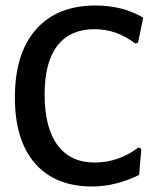

<svg xmlns="http://www.w3.org/2000/svg" viewBox="-20 -669 559 697"><path d="M327 -649Q425 -649 500 -605L481 -514L471 -511Q404 -563 323 -563Q235 -563 188.5 -503.5Q142 -444 142 -326Q142 -205 189 -142Q236 -79 323 -79Q411 -79 483 -134L493 -128L485 -34Q399 8 315 8Q180 8 107 -76Q34 -160 34 -315Q34 -475 110.5 -562Q187 -649 327 -649Z"/></svg>

Font: Alegreya Sans Medium
Style: Regular
Weight: 500
Designer: Juan Pablo del Peral
Foundry: Huerta Tipografica
Version: Version 2.007